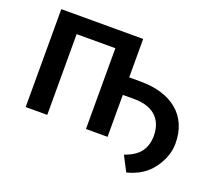

<svg xmlns="http://www.w3.org/2000/svg" viewBox="-113 -682 1094 974"><g transform="rotate(20 433.5 -195.0)"><path d="M654.5 137.5 612.5 56.5Q670.5 36.5 696.5 1.8Q722.5 -33 722.5 -86.5Q722 -121.5 710.8 -148Q699.5 -174.5 679.2 -191.8Q659 -209 630.2 -217.8Q601.5 -226.5 566.5 -226.5H503.5V0H387V-436H178V0H61.5V-528.5H503.5V-321H566.5Q628.5 -321 678.8 -305.5Q729 -290 764.8 -260.2Q800.5 -230.5 819.8 -186.5Q839 -142.5 839 -85.5Q839 -18 793 47.5Q746 114.5 654.5 137.5Z"/></g></svg>

Font: Roberto Sans Medium
Style: Regular
Weight: 500
Designer: Google (font) & Cristiano Sobral (main changes)
Version: Version 1.000;October 12, 2021;FontCreator 14.0.0.2814 64-bi